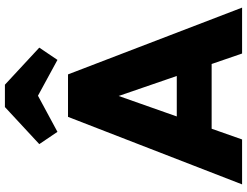

<svg xmlns="http://www.w3.org/2000/svg" viewBox="-132 -874 1006 782"><g transform="rotate(-90 371.0 -483.0)"><path d="M11 0 286 -709H459L731 0H544L339 -596H404L194 0ZM178 -124V-266H569V-124ZM225 -752 175 -826 326 -966H417L568 -826L518 -752L303 -869L440 -868Z"/></g></svg>

Font: Outfit ExtraBold
Style: Regular
Weight: 800
Designer: Rodrigo Fuenzalida
Foundry: fragTYPE
Version: Version 1.100;gftools[0.9.27]